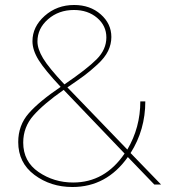

<svg xmlns="http://www.w3.org/2000/svg" viewBox="-20 -739 675 769"><path d="M625 0H598L492 -110Q407 10 270 10Q183 10 118 -38.5Q53 -87 53 -170Q53 -237 95 -285Q137 -333 223 -391Q160 -458 135 -498Q110 -538 110 -574Q110 -632 159 -675.5Q208 -719 277 -719Q341 -719 383.5 -681.5Q426 -644 426 -591Q426 -562 413 -535Q400 -508 370 -480.5Q340 -453 317 -436Q294 -419 250 -389L490 -140Q542 -228 542 -333H562Q562 -219 503 -126ZM273 -8Q400 -8 479 -124L235 -379Q155 -323 114 -276.5Q73 -230 73 -168Q73 -92 134.5 -50Q196 -8 273 -8ZM130 -573Q130 -543 152.5 -505.5Q175 -468 238 -401Q329 -463 367.5 -502Q406 -541 406 -589Q406 -636 369 -667.5Q332 -699 276 -699Q215 -699 172.5 -662Q130 -625 130 -573Z"/></svg>

Font: Raleway
Style: Thin
Weight: 100
Designer: Matt McInerney, Pablo Impallari, Rodrigo Fuenzalida
Foundry: Matt McInerney, Pablo Impallari, Rodrigo Fuenzalida
Version: Version 3.000